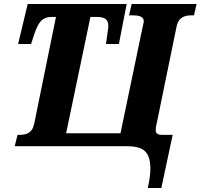

<svg xmlns="http://www.w3.org/2000/svg" viewBox="-20 -734 1007 964"><path d="M722 210H790L847 -57H794C769 -57 762 -66 762 -80C762 -95 764 -104 769 -125L866 -598C876 -650 910 -657 944 -657H954L967 -714H641L628 -657H643C672 -657 702 -654 702 -627C702 -621 698 -609 695 -593L585 -65H312L434 -649H466C507 -649 524 -636 524 -603C524 -589 515 -541 512 -513H577L616 -714H119L71 -513H136L150 -556C171 -620 189 -649 241 -649H261L152 -114C142 -64 110 -57 78 -57H68L54 0H609C686 0 735 14 735 113C735 143 730 172 722 210Z"/></svg>

Font: Noto Serif ExtraCondensed Black
Style: Italic
Weight: 900
Width: 2
Italic angle: -12°
Designer: Monotype Design Team
Foundry: Monotype Imaging Inc.
Version: Version 2.014